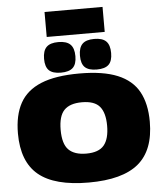

<svg xmlns="http://www.w3.org/2000/svg" viewBox="-70 -1193 1065 1263"><g transform="rotate(-5 463.0 -561.5)"><path d="M465 10Q240 10 134 -77.5Q28 -165 28 -352Q28 -472 71.5 -551.5Q115 -631 211 -670.5Q307 -710 465 -710Q621 -710 716.5 -670.5Q812 -631 855.5 -552Q899 -473 899 -354Q899 -166 793.5 -78Q688 10 465 10ZM465 -181Q547 -181 582 -223Q617 -265 617 -352Q617 -437 582.5 -478.5Q548 -520 465 -520Q385 -520 347.5 -481Q310 -442 310 -351Q310 -258 348.5 -219.5Q387 -181 465 -181ZM582 -726Q528 -726 503.5 -749.5Q479 -773 479 -826Q479 -879 503.5 -903.5Q528 -928 582 -928Q636 -928 660.5 -903.5Q685 -879 685 -826Q685 -773 660.5 -749.5Q636 -726 582 -726ZM345 -726Q291 -726 266.5 -749.5Q242 -773 242 -826Q242 -879 266.5 -903.5Q291 -928 345 -928Q399 -928 424 -903.5Q449 -879 449 -826Q449 -773 424 -749.5Q399 -726 345 -726ZM272 -968V-1133H655V-968Z"/></g></svg>

Font: Georama Extended Black
Style: Regular
Weight: 900
Width: 7
Designer: Jean-Baptiste Levee
Foundry: Production Type
Version: Version 1.000